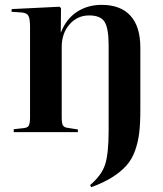

<svg xmlns="http://www.w3.org/2000/svg" viewBox="-20 -550 680 799"><path d="M402.8 -529.8Q481.9 -529.8 522.9 -484.6Q564 -439.5 564 -352.1V-90.8Q564 -36.1 559.3 2.7Q554.7 41.5 542 77.1Q529.3 112.8 506.3 138.7Q483.4 164.6 447.5 187.3Q411.6 210 359.9 229L355 220.2Q403.3 179.2 417.7 134Q432.1 88.9 432.1 -8.8V-360.8Q432.1 -433.1 415 -459.5Q397.9 -485.8 351.1 -485.8Q302.2 -485.8 269.5 -448.7Q236.8 -411.6 236.8 -354V-61Q236.8 -37.1 241.9 -28.3Q247.1 -19.5 261.2 -18.1L304.2 -11.2V0H37.1V-12.2L80.1 -17.1Q95.2 -18.6 100.1 -27.8Q105 -37.1 105 -63V-437Q105 -471.7 98.4 -483.9Q91.8 -496.1 70.8 -498L27.8 -501L28.8 -512.2L228 -522L233.9 -516.1L232.9 -416H233.9Q255.9 -471.7 300.3 -500.7Q344.7 -529.8 402.8 -529.8Z"/></svg>

Font: Display Semibold
Style: Regular
Weight: 600
Designer: Latin by Veronika Burian and Jose Scaglione. Greek by Irene Vlachou. Cyrillic by Vera Evstafieva.
Foundry: TypeTogether
Version: Version 3.002